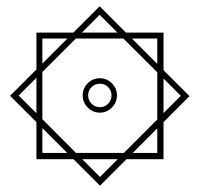

<svg xmlns="http://www.w3.org/2000/svg" viewBox="-20 -465 626 602"><path d="M293.5 117.2 210.4 34.2H94.2V-82L11.7 -164.6L94.2 -247.1V-362.8H210L292.5 -445.3L375 -362.8H492.7V-245.1L574.2 -163.6L492.7 -82V34.2H376.5ZM218.3 14.6H368.2L473.1 -90.3V-238.3L366.7 -344.2H217.8L112.8 -239.3V-91.3ZM293 -111.8Q271 -111.8 255.1 -127.7Q239.3 -143.6 239.3 -166Q239.3 -188 255.1 -203.9Q271 -219.7 293 -219.7Q314.9 -219.7 330.8 -203.9Q346.7 -188 346.7 -166Q346.7 -143.6 330.8 -127.7Q314.9 -111.8 293 -111.8ZM293 -128.9Q308.6 -128.9 319.1 -139.9Q329.6 -150.9 329.6 -166Q329.6 -181.2 319.1 -191.9Q308.6 -202.6 293 -202.6Q277.8 -202.6 267.1 -191.9Q256.3 -181.2 256.3 -166Q256.3 -150.9 267.1 -139.9Q277.8 -128.9 293 -128.9ZM393.6 -344.2 473.1 -264.6V-344.2ZM236.8 -362.8H348.1L292.5 -418.5ZM94.2 -109.9V-221.2L38.6 -165.5ZM112.8 -265.6 191.4 -344.2H112.8ZM293.5 89.8 349.1 34.2H237.8ZM112.8 14.6H190.9L112.8 -63.5ZM473.1 -62.5 396 14.6H473.1ZM492.7 -218.8V-110.4L546.9 -164.6Z"/></svg>

Font: Cascadia Mono NF SemiLight
Style: Regular
Weight: 350
Monospace: yes
Designer: Aaron Bell
Foundry: Saja Typeworks
Version: Version 2404.023; ttfautohint (v1.8.4)